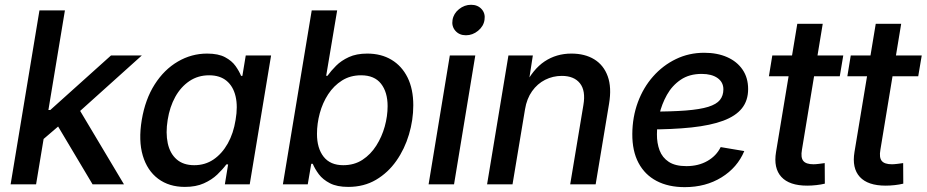

<svg xmlns="http://www.w3.org/2000/svg" viewBox="-20 -771 3875 803"><path d="M152.8 -181.6 174.3 -311H190.4L444.3 -539.1H573.2L283.2 -278.3H265.6ZM24.4 0 145 -727.5H251.5L130.9 0ZM367.2 0 215.3 -254.9 301.8 -329.6 498.5 0Z M753.4 10.7Q687 10.7 641.4 -23.4Q595.7 -57.6 577.1 -120.4Q558.6 -183.1 572.8 -269Q587.4 -356 627 -418Q666.5 -480 723.6 -513.4Q780.8 -546.9 846.2 -546.9Q893.1 -546.9 921.4 -531.7Q949.7 -516.6 965.1 -494.9Q980.5 -473.1 988.3 -453.6H993.7L1007.8 -539.1H1113.8L1024.4 0H920.4L934.1 -83.5H926.8Q911.6 -63 888.7 -41Q865.7 -19 832.5 -4.2Q799.3 10.7 753.4 10.7ZM792.5 -80.1Q837.9 -80.1 873.3 -104.2Q908.7 -128.4 932.6 -170.9Q956.5 -213.4 965.3 -269.5Q975.1 -326.2 965.3 -367.9Q955.6 -409.7 927.7 -432.9Q899.9 -456.1 854.5 -456.1Q808.1 -456.1 772.2 -431.9Q736.3 -407.7 713.1 -366Q689.9 -324.2 681.2 -269.5Q672.4 -214.8 681.6 -171.9Q690.9 -128.9 718.8 -104.5Q746.6 -80.1 792.5 -80.1Z M1436.5 10.7Q1389.6 10.7 1359.9 -4.6Q1330.1 -20 1313.5 -42.2Q1296.9 -64.5 1288.1 -85.9H1281.7L1267.1 0H1163.1L1283.7 -727.5H1390.1L1344.2 -454.1H1349.6Q1364.3 -474.6 1385.7 -496.1Q1407.2 -517.6 1439 -532.2Q1470.7 -546.9 1516.1 -546.9Q1574.2 -546.9 1617.4 -521Q1660.6 -495.1 1684.6 -446.8Q1708.5 -398.4 1708.5 -330.6Q1708.5 -269 1690.4 -208.5Q1672.4 -147.9 1637.7 -98.4Q1603 -48.8 1552.5 -19Q1502 10.7 1436.5 10.7ZM1415.5 -80.1Q1461.4 -80.1 1495.8 -102.5Q1530.3 -125 1553.7 -161.9Q1577.1 -198.7 1589.1 -241.9Q1601.1 -285.2 1601.1 -327.1Q1601.1 -385.7 1573.5 -420.9Q1545.9 -456.1 1490.2 -456.1Q1444.8 -456.1 1410.4 -434.3Q1376 -412.6 1352.5 -376.7Q1329.1 -340.8 1317.4 -297.4Q1305.7 -253.9 1305.7 -210.9Q1305.7 -150.9 1333.5 -115.5Q1361.3 -80.1 1415.5 -80.1Z M1772.5 0 1861.3 -539.1H1967.8L1878.9 0ZM1928.7 -623.5Q1900.9 -623.5 1884.5 -642.3Q1868.2 -661.1 1872.6 -687.5Q1877 -714.4 1899.7 -732.7Q1922.4 -751 1950.2 -751Q1978 -751 1994.4 -732.7Q2010.7 -714.4 2006.3 -687.5Q2002.4 -661.1 1979.5 -642.3Q1956.5 -623.5 1928.7 -623.5Z M2175.8 -314 2123.5 0H2017.1L2106.4 -539.1H2208.5L2188 -406.7L2173.3 -410.2Q2208.5 -481.4 2257.8 -514.2Q2307.1 -546.9 2369.6 -546.9Q2426.3 -546.9 2465.6 -522.7Q2504.9 -498.5 2521.7 -451.9Q2538.6 -405.3 2527.3 -337.4L2471.2 0H2364.7L2419.9 -331.5Q2430.2 -391.6 2405.5 -422.6Q2380.9 -453.6 2329.6 -453.6Q2292.5 -453.6 2260 -437.3Q2227.5 -420.9 2205.3 -389.6Q2183.1 -358.4 2175.8 -314Z M2843.8 11.7Q2775.4 11.7 2726.1 -14.2Q2676.8 -40 2650.4 -89.8Q2624 -139.6 2624.5 -210.9Q2625 -281.7 2647.7 -343.3Q2670.4 -404.8 2711.4 -451.2Q2752.4 -497.6 2806.9 -523.9Q2861.3 -550.3 2925.3 -550.3Q2980 -550.3 3021.2 -532Q3062.5 -513.7 3085.7 -479.7Q3108.9 -445.8 3108.9 -398.4Q3108.9 -350.6 3083 -318.1Q3057.1 -285.6 3004.6 -266.1Q2952.1 -246.6 2872.3 -238Q2792.5 -229.5 2684.6 -229.5L2697.8 -304.2Q2788.6 -304.2 2848.1 -308.8Q2907.7 -313.5 2942.1 -324.2Q2976.6 -335 2991 -353Q3005.4 -371.1 3005.4 -397.5Q3005.4 -427.2 2981 -444.6Q2956.5 -461.9 2914.6 -461.9Q2862.8 -461.9 2826.9 -437.5Q2791 -413.1 2769.3 -374.3Q2747.6 -335.4 2737.5 -292Q2727.5 -248.5 2727.5 -209.5Q2727.1 -172.9 2738.5 -142.3Q2750 -111.8 2777.1 -94Q2804.2 -76.2 2850.6 -76.2Q2900.9 -76.2 2938.5 -97.7Q2976.1 -119.1 2994.1 -155.8L3092.8 -139.2Q3064 -70.3 2997.8 -29.3Q2931.6 11.7 2843.8 11.7Z M3506.8 -539.1 3492.2 -452.1H3195.8L3210 -539.1ZM3314.5 -671.4H3420.9L3334 -145Q3328.1 -112.3 3339.6 -98.1Q3351.1 -84 3382.3 -84Q3391.1 -84 3405 -85.7Q3418.9 -87.4 3429.2 -88.9L3429.7 -2.9Q3413.6 1 3394 3.2Q3374.5 5.4 3356 5.4Q3281.2 5.4 3247.8 -31.2Q3214.4 -67.9 3225.6 -135.3Z M3835 -539.1 3820.3 -452.1H3523.9L3538.1 -539.1ZM3642.6 -671.4H3749L3662.1 -145Q3656.2 -112.3 3667.7 -98.1Q3679.2 -84 3710.4 -84Q3719.2 -84 3733.2 -85.7Q3747.1 -87.4 3757.3 -88.9L3757.8 -2.9Q3741.7 1 3722.2 3.2Q3702.6 5.4 3684.1 5.4Q3609.4 5.4 3575.9 -31.2Q3542.5 -67.9 3553.7 -135.3Z"/></svg>

Font: Inter 18pt Medium
Style: Italic
Weight: 500
Italic angle: -9.3988°
Designer: Rasmus Andersson
Foundry: rsms
Version: Version 4.001;git-66647c0bb